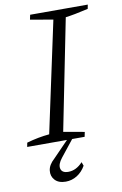

<svg xmlns="http://www.w3.org/2000/svg" viewBox="-101 -700 609 958"><g transform="rotate(-10 203.5 -221.5)"><path d="M-7 0 -3 -21Q56 -38 112 -43L232 -603L117 -623L122 -647H414L410 -626Q337 -609 295 -604L183 -43L289 -24L284 0ZM153 204Q117 204 98.5 184Q80 164 83.5 135.5Q87 107 116 81L213 -19H236L155 83Q131 113 136.5 135.5Q142 158 174 158Q214 158 247 122L254 141Q237 171 210.5 187.5Q184 204 153 204Z"/></g></svg>

Font: Piazzolla SC Light
Style: Italic
Weight: 300
Italic angle: -11.3°
Designer: Juan Pablo del Peral
Foundry: Huerta Tipografica
Version: Version 1.330